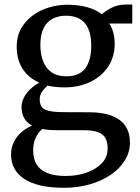

<svg xmlns="http://www.w3.org/2000/svg" viewBox="-20 -584 632 868"><path d="M269 265Q209 265 164.2 254.8Q119.5 244.5 89.8 225Q60 205.5 45 177.8Q30 150 30 115Q30 83 43 57.2Q56 31.5 77.8 12.8Q99.5 -6 125.5 -16Q102 -28.5 89.8 -49.2Q77.5 -70 77.5 -100Q77.5 -122.5 88.5 -143.5Q99.5 -164.5 117.8 -181.8Q136 -199 158 -210Q107 -233 81.2 -274.5Q55.5 -316 55.5 -372.5Q55.5 -432 88.2 -474.8Q121 -517.5 173.5 -540Q226 -562.5 284.5 -562.5Q335 -562.5 374.5 -551.5Q414 -540.5 441 -519Q452 -532 482.2 -547.8Q512.5 -563.5 549 -563.5H578V-477.5H474Q481.5 -466.5 487 -452.5Q492.5 -438.5 495.5 -422Q498.5 -405.5 498.5 -387.5Q498.5 -327 468.8 -282.5Q439 -238 387.8 -213.5Q336.5 -189 271.5 -189Q251 -189 231.5 -191Q212 -193 195 -197Q180.5 -185 170 -169.5Q159.5 -154 159.5 -135.5Q159.5 -100 184 -88.5Q208.5 -77 266.5 -77L383 -76.5Q446 -76.5 487 -60Q528 -43.5 547.8 -13Q567.5 17.5 567.5 60Q567.5 104 544.2 141.5Q521 179 479.8 206.8Q438.5 234.5 384.5 249.8Q330.5 265 269 265ZM278 211.5Q327 211.5 370 196.8Q413 182 439.8 154.5Q466.5 127 466.5 87.5Q466.5 61 457.8 42.5Q449 24 425 14.2Q401 4.5 354.5 4.5H236.5Q218 4.5 201.5 3.2Q185 2 171 -1Q152 16 141 39.8Q130 63.5 130 97Q130 133 145.2 158.8Q160.5 184.5 193 198Q225.5 211.5 278 211.5ZM280.5 -239Q338.5 -239 365.5 -275Q392.5 -311 392.5 -378.5Q392.5 -423.5 379.5 -453.5Q366.5 -483.5 341.2 -498.2Q316 -513 279 -513Q245 -513 218.8 -499.8Q192.5 -486.5 177.5 -457.2Q162.5 -428 162.5 -380.5Q162.5 -339.5 174.8 -307.5Q187 -275.5 213 -257.2Q239 -239 280.5 -239Z"/></svg>

Font: Merriweather 36pt
Style: Regular
Weight: 400
Designer: Eben Sorkin
Foundry: Eben Sorkin
Version: Version 2.100